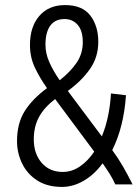

<svg xmlns="http://www.w3.org/2000/svg" viewBox="-20 -726 544 756"><path d="M224 10Q166 10 126.5 -15.5Q87 -41 67 -82.5Q47 -124 47 -170Q47 -240 77 -288Q107 -336 165 -379Q136 -420 117 -460.5Q98 -501 98 -549Q98 -621 135 -663.5Q172 -706 236 -706Q304 -706 335.5 -665Q367 -624 367 -561Q367 -501 334 -454Q301 -407 247 -368L381 -189Q411 -261 417 -358L476 -351Q472 -290 458.5 -235.5Q445 -181 422 -135Q445 -104 464.5 -70Q484 -36 502 0H434Q424 -22 411.5 -42Q399 -62 384 -83Q352 -39 310 -14.5Q268 10 224 10ZM215 -410Q256 -442 281 -478Q306 -514 306 -560Q306 -605 286 -628Q266 -651 234 -651Q197 -651 178 -625Q159 -599 159 -550Q159 -515 174.5 -480.5Q190 -446 215 -410ZM227 -49Q263 -49 294.5 -70.5Q326 -92 351 -129L197 -336Q155 -304 134 -266Q113 -228 113 -177Q113 -121 144 -85Q175 -49 227 -49Z"/></svg>

Font: Ubuntu Sans Condensed
Style: Regular
Weight: 400
Width: 3
Designer: Dalton Maag Ltd
Foundry: Dalton Maag Ltd
Version: Version 1.006; ttfautohint (v1.8.4.7-5d5b)